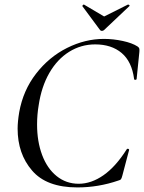

<svg xmlns="http://www.w3.org/2000/svg" viewBox="-20 -806 629 839"><path d="M120 -61Q57 -134 57 -244Q57 -274 64 -316Q81 -411 137.5 -484Q194 -557 273 -596.5Q352 -636 434 -636Q475 -636 516.5 -627Q558 -618 581 -603Q587 -599 588.5 -594.5Q590 -590 589 -579L577 -461Q576 -457 571 -457Q566 -457 566 -461Q556 -537 511.5 -574.5Q467 -612 396 -612Q334 -612 282 -579.5Q230 -547 195.5 -487Q161 -427 149 -346Q142 -305 142 -262Q142 -188 164 -129Q186 -70 227.5 -36.5Q269 -3 324 -3Q379 -3 432.5 -40.5Q486 -78 534 -154Q536 -156 538 -156Q541 -156 543 -154Q545 -152 544 -150L515 -40Q512 -28 509 -23.5Q506 -19 497 -17Q410 13 318 13Q183 13 120 -61ZM340 -779V-780Q340 -782 343 -784.5Q346 -787 347 -786L435 -734L539 -786H540Q543 -786 545.5 -783Q548 -780 545 -779L435 -675Q431 -671 425 -671Q420 -671 417 -675Z"/></svg>

Font: CormorantInfant-MediumItalic
Style: Italic
Weight: 500
Italic angle: -10°
Designer: Christian Thalmann (Catharsis Fonts)
Foundry: Catharsis Fonts
Version: Version 3.303